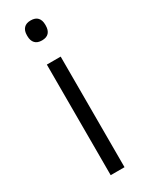

<svg xmlns="http://www.w3.org/2000/svg" viewBox="-180 -698 565 733"><g transform="rotate(-30 103.0 -332.0)"><path d="M133.5 0H72.5V-487.5H133.5ZM103 -576.5Q83 -576.5 72.8 -587.5Q62.5 -598.5 62.5 -619V-622.5Q62.5 -642.5 72.8 -653.5Q83 -664.5 103 -664.5Q123.5 -664.5 133.5 -653.5Q143.5 -642.5 143.5 -622.5V-619Q143.5 -598.5 133.5 -587.5Q123.5 -576.5 103 -576.5Z"/></g></svg>

Font: Anek Malayalam Light
Style: Regular
Weight: 300
Version: Version 1.003